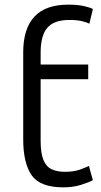

<svg xmlns="http://www.w3.org/2000/svg" viewBox="-20 -796 433 827"><path d="M253 11Q153 11 116.5 -41Q80 -93 80 -196V-571Q80 -672 128 -724Q176 -776 274 -776Q315 -776 343 -769.5Q371 -763 380 -757L365 -694Q354 -700 332.5 -705Q311 -710 279 -710Q212 -710 183.5 -676Q155 -642 155 -569V-518H360V-455H155V-190Q155 -135 167.5 -106Q180 -77 203.5 -66.5Q227 -56 259 -56Q298 -56 323 -65Q348 -74 363 -81L380 -20Q364 -11 329.5 0Q295 11 253 11Z"/></svg>

Font: Ubuntu Sans
Style: Regular
Weight: 400
Designer: Dalton Maag Ltd
Foundry: Dalton Maag Ltd
Version: Version 1.006; ttfautohint (v1.8.4.7-5d5b)